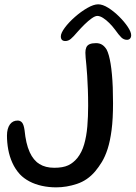

<svg xmlns="http://www.w3.org/2000/svg" viewBox="-20 -814 613 868"><path d="M234 33Q200.5 33 169.5 26.2Q138.5 19.5 113 6Q87.5 -7.5 70 -26Q49 -49 36 -77.8Q23 -106.5 17.2 -138.2Q11.5 -170 11.5 -201Q11.5 -217.5 15 -230.2Q18.5 -243 25 -251.8Q31.5 -260.5 40.2 -264.8Q49 -269 60 -269Q72 -269 79.8 -259.8Q87.5 -250.5 91 -225.5Q94 -195.5 99.5 -171Q105 -146.5 114.5 -125.5Q131 -89.5 158.2 -72.5Q185.5 -55.5 225 -55.5Q264.5 -55.5 288 -66.5Q311.5 -77.5 329.5 -99.5Q350 -125 360.5 -161.5Q371 -198 374.8 -242.8Q378.5 -287.5 378.5 -335.5Q378.5 -376.5 377.2 -410.5Q376 -444.5 374.2 -471.5Q372.5 -498.5 370.5 -518.8Q368.5 -539 367.2 -553.2Q366 -567.5 366 -576Q366 -590 370.2 -599.8Q374.5 -609.5 385 -614.2Q395.5 -619 414 -619Q430.5 -619 442 -611.5Q453.5 -604 462 -590Q467.5 -579.5 472 -563.5Q476.5 -547.5 480 -526.2Q483.5 -505 486 -478Q488.5 -451 489.8 -418.5Q491 -386 491 -347.5Q491 -276.5 484.5 -226.5Q478 -176.5 466.8 -141.5Q455.5 -106.5 440.8 -82.2Q426 -58 410 -39Q375.5 1.5 328.2 17.2Q281 33 234 33ZM275.5 -628.5Q255 -628.5 255 -649.5Q255 -664.5 273 -688.8Q291 -713 318.5 -737.2Q346 -761.5 374.8 -778Q403.5 -794.5 424 -794.5Q444 -794.5 469.2 -778.8Q494.5 -763 518.2 -739.5Q542 -716 557.5 -692.8Q573 -669.5 573 -655Q573 -645 567.8 -639.5Q562.5 -634 554 -634Q539.5 -634 528.2 -645Q517 -656 500 -680Q488.5 -695.5 474.2 -709.8Q460 -724 445.8 -733Q431.5 -742 420 -742Q410 -742 394.5 -731Q379 -720 362.2 -703.5Q345.5 -687 330.5 -670Q311.5 -647.5 300 -638Q288.5 -628.5 275.5 -628.5Z"/></svg>

Font: Gluten Light
Style: Regular
Weight: 300
Designer: Tyler Finck
Foundry: Etcetera Type Company
Version: Version 1.300